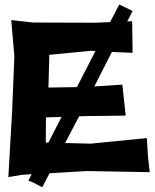

<svg xmlns="http://www.w3.org/2000/svg" viewBox="-20 -755 678 842"><path d="M317.4 -373 192.4 -371.1 196.3 -514.6 378.9 -532.2 398.4 -531.2ZM192.4 -129.9H180.7L181.6 -240.2L250 -242.2ZM125 -656.2 29.3 -667 43 -508.8 33.2 -268.6 16.6 21.5 76.2 11.7 119.1 8.8 104.5 37.1 127 45.9 165 66.4 197.3 4.9 359.4 -4.9 636.7 0 628.9 -67.4 624 -149.4 377 -125 265.6 -127.9 327.1 -245.1 370.1 -246.1 531.2 -248 516.6 -383.8 393.6 -376 470.7 -527.3 561.5 -523.4 559.6 -662.1 538.1 -661.1 561.5 -707 502.9 -735.4 462.9 -658.2 394.5 -655.3Z"/></svg>

Font: MaokenAssortedSans-TC
Style: Regular
Weight: 500
Version: Version 0.83